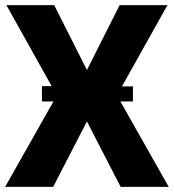

<svg xmlns="http://www.w3.org/2000/svg" viewBox="-22 -731 680 751"><path d="M-2 0H186L318 -256L450 0H638L449 -334H498V-393H455L633 -711H446L318 -457L190 -711H3L180 -394H142V-334H187Z"/></svg>

Font: Aerodynamic
Style: Bd
Weight: 500
Designer: Google
Version: Version 2.000980; 2014